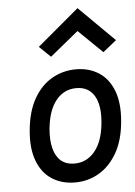

<svg xmlns="http://www.w3.org/2000/svg" viewBox="-55 -810 609 864"><g transform="rotate(-5 250.0 -378.0)"><path d="M249.5 12.5Q190 12.5 145.8 -15.8Q101.5 -44 79.8 -100.5Q58 -157 66 -240.5Q74 -325 106.5 -381.5Q139 -438 188.5 -466.2Q238 -494.5 297 -494.5Q355.5 -494.5 399.8 -466Q444 -437.5 465.5 -381Q487 -324.5 479 -240.5Q471.5 -157 438.8 -100.8Q406 -44.5 357 -16Q308 12.5 249.5 12.5ZM254 -72.5Q309 -72.5 345.5 -116.2Q382 -160 390 -240.5Q398.5 -322 372.5 -366Q346.5 -410 291 -410Q236 -410 200 -366.5Q164 -323 155.5 -240.5Q150.5 -187.5 160.2 -149.8Q170 -112 193.5 -92.2Q217 -72.5 254 -72.5ZM190.5 -560.5 139.5 -609.5 328 -768 488 -609.5 427 -560.5 319 -665.5Z"/></g></svg>

Font: Karla Medium
Style: Italic
Weight: 500
Italic angle: -8°
Designer: Jonathan Pinhorn
Version: Version 2.001